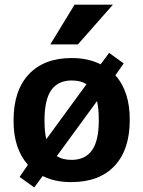

<svg xmlns="http://www.w3.org/2000/svg" viewBox="-20 -783 624 836"><path d="M199.2 -589.8 304.7 -762.7H471.7L319.3 -589.8ZM166 -16.6 128.9 33.2 65.4 -12.7 101.6 -65.4Q38.1 -136.7 39.1 -259.8Q39.1 -388.7 105.5 -459.5Q171.9 -530.3 292 -530.3Q364.3 -530.3 418 -502.9L455.1 -552.7L518.6 -506.8L482.4 -455.1Q545.9 -383.8 544.9 -259.8Q544.9 -130.9 478.5 -60.5Q412.1 9.8 292 9.8Q219.7 10.7 166 -16.6ZM227.5 -103.5Q252 -86.9 292 -86.9Q350.6 -86.9 380.4 -128.4Q410.2 -169.9 410.2 -259.8Q410.2 -311.5 402.3 -342.8ZM181.6 -176.8 356.4 -416Q332 -432.6 292 -432.6Q233.4 -432.6 203.6 -391.1Q173.8 -349.6 173.8 -259.8Q173.8 -208 181.6 -176.8Z"/></svg>

Font: Mgen+ 1c bold
Style: Bold
Weight: 700
Designer: [Source Han Sans]
Ryoko NISHIZUKA  (kana & ideographs); Paul D. Hunt (Latin, Greek & Cyrillic); Wenlong ZHANG  (bopomofo
Version: Version 1.059.20150602